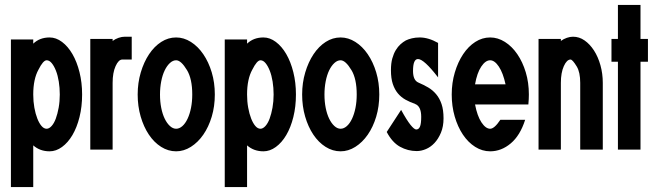

<svg xmlns="http://www.w3.org/2000/svg" viewBox="-20 -605 2644 774"><path d="M24 -446H114V-429Q140 -454 180 -454Q206 -454 230 -436Q254 -418 272 -387Q290 -356 300.5 -314Q311 -272 311 -224Q311 -175 300.5 -133Q290 -91 272 -60.5Q254 -30 230 -12.5Q206 5 180 5Q141 5 114 -19V149H24ZM135 -324Q114 -286 114 -224Q114 -196 118.5 -171Q123 -146 130.5 -127Q138 -108 147.5 -97Q157 -86 168 -86Q178 -86 188 -97Q198 -108 205 -127Q212 -146 216.5 -171Q221 -196 221 -224Q221 -251 217 -276Q213 -301 205.5 -320Q198 -339 188.5 -350.5Q179 -362 168 -362Q154 -362 135 -324Z M434 -448V-440Q445 -448 458 -452.5Q471 -457 483 -457H511V-365H473Q458 -365 446 -338.5Q434 -312 434 -271V-2H344V-448Z M690 -454Q721 -454 749.5 -436Q778 -418 799.5 -386.5Q821 -355 833.5 -313.5Q846 -272 846 -224Q846 -176 833.5 -134.5Q821 -93 799.5 -62Q778 -31 749.5 -13Q721 5 690 5Q658 5 629.5 -13Q601 -31 580 -62.5Q559 -94 547 -135.5Q535 -177 535 -224Q535 -271 547.5 -313Q560 -355 581 -386.5Q602 -418 630 -436Q658 -454 690 -454ZM734 -322Q710 -362 690 -362Q677 -362 665 -351Q653 -340 644 -321.5Q635 -303 630 -277.5Q625 -252 625 -224Q625 -195 630 -170Q635 -145 644 -126.5Q653 -108 665 -97Q677 -86 690 -86Q703 -86 715 -96.5Q727 -107 736 -126Q745 -145 750 -170Q755 -195 755 -224Q755 -287 734 -322Z M886 -446H976V-429Q1002 -454 1042 -454Q1068 -454 1092 -436Q1116 -418 1134 -387Q1152 -356 1162.5 -314Q1173 -272 1173 -224Q1173 -175 1162.5 -133Q1152 -91 1134 -60.5Q1116 -30 1092 -12.5Q1068 5 1042 5Q1003 5 976 -19V149H886ZM997 -324Q976 -286 976 -224Q976 -196 980.5 -171Q985 -146 992.5 -127Q1000 -108 1009.5 -97Q1019 -86 1030 -86Q1040 -86 1050 -97Q1060 -108 1067 -127Q1074 -146 1078.5 -171Q1083 -196 1083 -224Q1083 -251 1079 -276Q1075 -301 1067.5 -320Q1060 -339 1050.5 -350.5Q1041 -362 1030 -362Q1016 -362 997 -324Z M1353 -454Q1384 -454 1412.5 -436Q1441 -418 1462.5 -386.5Q1484 -355 1496.5 -313.5Q1509 -272 1509 -224Q1509 -176 1496.5 -134.5Q1484 -93 1462.5 -62Q1441 -31 1412.5 -13Q1384 5 1353 5Q1321 5 1292.5 -13Q1264 -31 1243 -62.5Q1222 -94 1210 -135.5Q1198 -177 1198 -224Q1198 -271 1210.5 -313Q1223 -355 1244 -386.5Q1265 -418 1293 -436Q1321 -454 1353 -454ZM1397 -322Q1373 -362 1353 -362Q1340 -362 1328 -351Q1316 -340 1307 -321.5Q1298 -303 1293 -277.5Q1288 -252 1288 -224Q1288 -195 1293 -170Q1298 -145 1307 -126.5Q1316 -108 1328 -97Q1340 -86 1353 -86Q1366 -86 1378 -96.5Q1390 -107 1399 -126Q1408 -145 1413 -170Q1418 -195 1418 -224Q1418 -287 1397 -322Z M1597 -162Q1620 -120 1635 -101.5Q1650 -83 1658 -83Q1668 -83 1673 -94.5Q1678 -106 1678 -134Q1678 -177 1653 -186H1654Q1633 -193 1615 -203Q1597 -213 1584 -228.5Q1571 -244 1563.5 -266.5Q1556 -289 1556 -322Q1556 -350 1561.5 -369.5Q1567 -389 1575.5 -403Q1584 -417 1594.5 -426.5Q1605 -436 1616 -442Q1626 -447 1640.5 -450.5Q1655 -454 1672 -454Q1707 -454 1746 -432V-293Q1689 -367 1665 -367Q1645 -367 1645 -319Q1645 -281 1667 -272Q1688 -263 1706 -252.5Q1724 -242 1738 -225.5Q1752 -209 1760 -185.5Q1768 -162 1768 -128Q1768 -95 1757.5 -70Q1747 -45 1731.5 -28.5Q1716 -12 1697 -4Q1678 4 1660 4Q1624 4 1592.5 -13.5Q1561 -31 1539 -73Z M1956 -454Q1987 -454 2015.5 -436Q2044 -418 2065.5 -386.5Q2087 -355 2099.5 -313.5Q2112 -272 2112 -224Q2112 -215 2111.5 -205.5Q2111 -196 2110 -184H1895Q1904 -137 1921 -111.5Q1938 -86 1956 -86Q1973 -86 1997 -122H2097Q2077 -59 2039 -27Q2001 5 1956 5Q1924 5 1895.5 -13Q1867 -31 1846 -62.5Q1825 -94 1813 -135.5Q1801 -177 1801 -224Q1801 -271 1813.5 -313Q1826 -355 1847 -386.5Q1868 -418 1896 -436Q1924 -454 1956 -454ZM2018 -265Q2008 -311 1991 -336.5Q1974 -362 1956 -362Q1937 -362 1920 -336.5Q1903 -311 1895 -265Z M2241 -448V-440Q2252 -448 2265 -452.5Q2278 -457 2290 -457Q2315 -457 2336.5 -442Q2358 -427 2374.5 -401.5Q2391 -376 2400.5 -342Q2410 -308 2410 -271V-2H2319V-271Q2319 -314 2305 -337Q2288 -365 2280 -365Q2265 -365 2253 -338.5Q2241 -312 2241 -271V-2H2151V-448Z M2471 -2V-356H2445V-448H2471V-585H2562V-448H2592V-356H2562V-2Z"/></svg>

Font: Fundamental  Brigade Condensed
Style: Regular
Weight: 400
Width: 3
Designer: Peter Wiegel, original typeface by Carl Albert Fahrenwaldt 1901
Foundry: Peter Wiegel
Version: Version 0.000 2012 initial release